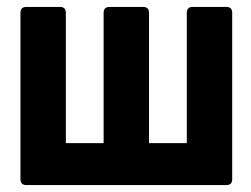

<svg xmlns="http://www.w3.org/2000/svg" viewBox="-20 -534 725 554"><path d="M56 0Q39 0 39 -17V-497Q39 -514 56 -514H153Q170 -514 170 -497V-121H279V-497Q279 -514 296 -514H393Q410 -514 410 -497V-121H519V-497Q519 -514 536 -514H633Q650 -514 650 -497V-17Q650 0 633 0Z"/></svg>

Font: Barlow
Style: Bold
Weight: 700
Designer: Jeremy Tribby
Foundry: Jeremy Tribby
Version: Version 1.101 August 23, 2024